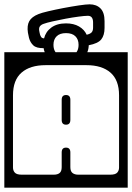

<svg xmlns="http://www.w3.org/2000/svg" viewBox="-40 -847 610 887"><path d="M94 -672Q91 -684 89 -696Q84 -729 95.2 -749.2Q106.5 -769.5 138 -782Q151 -787.5 183 -795Q215 -802.5 253 -809.8Q291 -817 324.5 -822Q358 -827 374 -827Q405.5 -827 424.2 -808.2Q443 -789.5 443 -749V-718Q443 -684 427.8 -665Q412.5 -646 370 -638Q369.5 -620.5 363.5 -606H550V20H-20V-606H166.5Q163 -614.5 161.5 -624.5Q128 -624 113.8 -637.5Q99.5 -651 94 -672ZM145 -687Q147.5 -679.5 151 -675Q154.5 -670.5 163.5 -669.5Q171 -700.5 197.2 -719.8Q223.5 -739 265 -739Q300.5 -739 325 -724.8Q349.5 -710.5 360.5 -686.5Q377.5 -690.5 383.8 -698Q390 -705.5 390 -719V-743Q390 -774 366 -774Q351.5 -774 323.2 -770.2Q295 -766.5 262.8 -760.5Q230.5 -754.5 203 -748.2Q175.5 -742 162 -737Q151 -733.5 145 -726.2Q139 -719 141 -706Q142 -701.5 142.8 -696.5Q143.5 -691.5 145 -687ZM207 -640Q207 -619 216.5 -606H313.5Q323 -619 323 -640Q323 -665 308.2 -679.5Q293.5 -694 265 -694Q236.5 -694 221.8 -679.5Q207 -665 207 -640ZM265 -165Q285 -165 285 -143V-75Q285 -55.5 295 -47.8Q305 -40 322 -40H469Q493 -40 501.5 -49.5Q510 -59 510 -73V-407Q510 -477 470.5 -511.5Q431 -546 359 -546H171Q99 -546 59.5 -511.5Q20 -477 20 -407V-73Q20 -59 28.5 -49.5Q37 -40 61 -40H208Q226 -40 235.5 -47.8Q245 -55.5 245 -75V-143Q245 -165 265 -165ZM285 -293Q285 -271 265 -271Q245 -271 245 -293V-386Q245 -408 265 -408Q285 -408 285 -386Z"/></svg>

Font: Honk Rounded
Style: Regular
Weight: 400
Designer: Noopur Datye & Yesha Goshar
Foundry: Ek Type
Version: Version 1.000